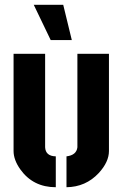

<svg xmlns="http://www.w3.org/2000/svg" viewBox="-20 -783 516 808"><path d="M122.1 -762.7H246.1L282.2 -614.3H193.4ZM37.1 -147.5V-556.6H169.9V-163.1Q171.9 -126 214.8 -125V4.9Q119.1 4.9 65.4 -70.3Q37.1 -110.4 37.1 -147.5ZM259.8 4.9V-125Q301.8 -129.9 305.7 -163.1V-556.6H438.5V-147.5Q438.5 -101.6 395.5 -54.7Q340.8 3.9 259.8 4.9Z"/></svg>

Font: Post No Bills Colombo
Style: ExtraBold
Weight: 900
Designer: Kosala Senevirathne, Siva Puranthara, Lasantha Premarathna, Tharique Azeez
Foundry: Mooniak
Version: Version 1.220 ; ttfautohint (v1.5)